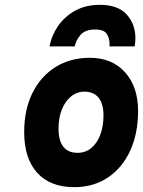

<svg xmlns="http://www.w3.org/2000/svg" viewBox="-20 -762 591 794"><path d="M287 12Q188 12 134 -47.2Q80 -106.5 80 -216Q80 -308 114 -377Q148 -446 209.2 -484.5Q270.5 -523 352 -523Q443 -523 497 -463.2Q551 -403.5 551 -303Q551 -209 518 -138Q485 -67 425.5 -27.5Q366 12 287 12ZM301 -130Q333 -130 357 -149.5Q381 -169 394.5 -204Q408 -239 408 -285Q408 -332.5 387.8 -357.8Q367.5 -383 329 -383Q298 -383 273.8 -363.2Q249.5 -343.5 235.8 -309Q222 -274.5 222 -230Q222 -180.5 242 -155.2Q262 -130 301 -130ZM185 -570Q193 -615 220 -654.2Q247 -693.5 290.8 -717.8Q334.5 -742 393 -742Q468 -742 504 -702Q540 -662 540 -604Q540 -596.5 539.2 -587.8Q538.5 -579 537 -570H433Q433 -573 433 -576.5Q433 -580 433 -583Q433 -603.5 421.5 -621.8Q410 -640 374 -640Q331.5 -640 312.5 -617Q293.5 -594 289 -570Z"/></svg>

Font: Overpass Black
Style: Italic
Weight: 900
Italic angle: -10°
Designer: Delve Withrington, Dave Bailey, Thomas Jockin
Foundry: Delve Fonts LLC
Version: Version 4.000